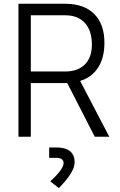

<svg xmlns="http://www.w3.org/2000/svg" viewBox="-20 -713 626 1001"><path d="M76.2 0V-693.4H319.8Q417.5 -693.4 470.9 -640.4Q524.4 -587.4 524.4 -489.7Q524.4 -412.1 491.7 -361.1Q459 -310.1 397.9 -291L549.8 0H474.1L330.6 -279.8Q325.2 -279.8 319.8 -279.8H140.6V0ZM140.6 -340.3H319.8Q386.2 -340.3 422.6 -377Q459 -413.6 459 -480Q459 -553.2 422.6 -593.3Q386.2 -633.3 319.8 -633.3H140.6ZM286.6 267.6 242.2 232.4Q311.5 168.9 311.5 137.2Q311.5 109.9 271.5 109.9H236.3V55.7H272.9Q369.1 55.7 369.1 133.8Q369.1 184.6 286.6 267.6Z"/></svg>

Font: Cascadia Mono PL Light
Style: Regular
Weight: 300
Monospace: yes
Designer: Aaron Bell
Foundry: Saja Typeworks
Version: Version 2404.023; ttfautohint (v1.8.4)